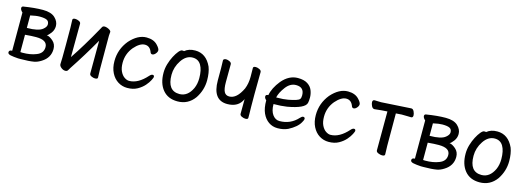

<svg xmlns="http://www.w3.org/2000/svg" viewBox="-6 -1155 5012 1842"><g transform="rotate(15 2500.0 -234.0)"><path d="M153 21Q107 18 78 12Q49 6 49 -12Q49 -35 80 -35V-415Q73 -420 65 -431.5Q57 -443 57 -453Q57 -469 72 -472Q183 -490 265 -490Q346 -490 385 -453.5Q424 -417 424 -371Q424 -333 400.5 -301.5Q377 -270 362 -265Q390 -262 424.5 -232Q459 -202 459 -153Q459 -66 380 -17Q344 6 311 12Q260 21 180 21ZM179 -42Q259 -42 315 -65Q380 -89 380 -151Q380 -221 268 -221Q223 -221 159 -215V-43ZM159 -283Q274 -283 315 -318Q345 -342 345 -367Q345 -397 323 -408.5Q301 -420 251 -420Q215 -420 159 -407Z M621 19Q600 19 580 3Q560 -13 560 -31Q563 -61 563 -225Q563 -374 562.5 -395Q562 -416 561 -438.5Q560 -461 560 -471Q560 -487 586 -487Q603 -487 622.5 -478Q642 -469 642 -453Q640 -335 640 -122Q731 -256 844 -459Q846 -460 852.5 -474.5Q859 -489 878 -489Q889 -489 903.5 -484Q918 -479 930 -470.5Q942 -462 942 -452Q942 -441 940.5 -434.5Q939 -428 939 -415Q939 -100 939.5 -79.5Q940 -59 941 -35Q942 -11 942 1Q942 16 915 16Q899 16 879.5 7Q860 -2 860 -18Q861 -81 861 -344Q764 -174 664 -23Q655 -10 647.5 4.5Q640 19 621 19Z M1237 24Q1187 24 1145 -2Q1103 -28 1078 -77.5Q1053 -127 1053 -194Q1053 -311 1128 -403Q1207 -492 1294 -492Q1366 -492 1404 -450Q1433 -419 1433 -401Q1433 -384 1417.5 -366.5Q1402 -349 1386 -349Q1373 -349 1367 -363Q1347 -421 1296 -421Q1246 -421 1190 -357Q1133 -288 1133 -199Q1133 -147 1149.5 -113Q1166 -79 1190.5 -62.5Q1215 -46 1237 -46Q1326 -46 1412 -143Q1428 -161 1442 -161Q1458 -161 1458 -143Q1458 -137 1445 -110.5Q1432 -84 1405.5 -53.5Q1379 -23 1337.5 0.5Q1296 24 1237 24Z M1736 24Q1641 24 1589 -39Q1537 -102 1537 -207Q1537 -252 1550 -295.5Q1563 -339 1582 -375.5Q1601 -412 1621 -436Q1641 -460 1655 -460Q1672 -460 1673 -458Q1713 -492 1777 -492Q1886 -492 1939 -376Q1960 -322 1960 -245Q1960 -148 1905 -64Q1842 24 1736 24ZM1736 -49Q1818 -49 1862 -143Q1882 -188 1882 -245Q1882 -327 1854.5 -373.5Q1827 -420 1771 -420Q1706 -420 1661 -352.5Q1616 -285 1616 -208Q1616 -49 1736 -49Z M2409 16Q2393 16 2373 7Q2353 -2 2353 -18L2354 -164Q2315 -75 2204 -75Q2059 -75 2059 -271V-391Q2057 -435 2057 -470Q2057 -478 2065.5 -482.5Q2074 -487 2084 -487Q2101 -487 2120 -477.5Q2139 -468 2139 -452Q2138 -394 2138 -275Q2138 -208 2153.5 -179Q2169 -150 2204 -150Q2278 -150 2332 -264Q2354 -318 2354 -385L2353 -473Q2353 -489 2379 -489Q2395 -489 2415 -479.5Q2435 -470 2435 -454Q2433 -336 2433 -236Q2433 -83 2435 -35V1Q2435 16 2409 16Z M2730 24Q2680 24 2641 -3Q2602 -30 2579.5 -79.5Q2557 -129 2557 -207Q2538 -223 2538 -241Q2538 -260 2564 -260Q2577 -333 2639 -410Q2708 -492 2797 -492Q2857 -492 2892.5 -469.5Q2928 -447 2942 -411.5Q2956 -376 2956 -340Q2956 -305 2951 -286Q2937 -229 2766 -199Q2709 -190 2634 -190Q2634 -122 2662 -84.5Q2690 -47 2730 -47Q2840 -47 2913 -128Q2929 -146 2941 -146Q2959 -146 2959 -128Q2959 -118 2945 -94Q2917 -41 2833 3Q2789 24 2730 24ZM2642 -258H2650Q2715 -258 2759.5 -266.5Q2804 -275 2832.5 -284Q2861 -293 2869.5 -304.5Q2878 -316 2878 -341Q2878 -422 2797 -422Q2739 -422 2696 -365Q2653 -308 2642 -258Z M3237 24Q3187 24 3145 -2Q3103 -28 3078 -77.5Q3053 -127 3053 -194Q3053 -311 3128 -403Q3207 -492 3294 -492Q3366 -492 3404 -450Q3433 -419 3433 -401Q3433 -384 3417.5 -366.5Q3402 -349 3386 -349Q3373 -349 3367 -363Q3347 -421 3296 -421Q3246 -421 3190 -357Q3133 -288 3133 -199Q3133 -147 3149.5 -113Q3166 -79 3190.5 -62.5Q3215 -46 3237 -46Q3326 -46 3412 -143Q3428 -161 3442 -161Q3458 -161 3458 -143Q3458 -137 3445 -110.5Q3432 -84 3405.5 -53.5Q3379 -23 3337.5 0.5Q3296 24 3237 24Z M3766 16Q3749 16 3728 7Q3707 -2 3707 -18Q3708 -88 3708 -404Q3639 -400 3615.5 -396.5Q3592 -393 3582 -393Q3563 -393 3552.5 -415Q3542 -437 3542 -453Q3542 -476 3563 -476Q3570 -476 3589 -475Q3608 -474 3627 -474L3922 -492Q3940 -492 3950 -470Q3960 -448 3960 -432Q3960 -409 3941 -409Q3932 -409 3909.5 -410Q3887 -411 3848 -411L3791 -407Q3791 -109 3791.5 -86.5Q3792 -64 3793 -39Q3794 -14 3794 0Q3794 16 3766 16Z M4153 21Q4107 18 4078 12Q4049 6 4049 -12Q4049 -35 4080 -35V-415Q4073 -420 4065 -431.5Q4057 -443 4057 -453Q4057 -469 4072 -472Q4183 -490 4265 -490Q4346 -490 4385 -453.5Q4424 -417 4424 -371Q4424 -333 4400.5 -301.5Q4377 -270 4362 -265Q4390 -262 4424.5 -232Q4459 -202 4459 -153Q4459 -66 4380 -17Q4344 6 4311 12Q4260 21 4180 21ZM4179 -42Q4259 -42 4315 -65Q4380 -89 4380 -151Q4380 -221 4268 -221Q4223 -221 4159 -215V-43ZM4159 -283Q4274 -283 4315 -318Q4345 -342 4345 -367Q4345 -397 4323 -408.5Q4301 -420 4251 -420Q4215 -420 4159 -407Z M4736 24Q4641 24 4589 -39Q4537 -102 4537 -207Q4537 -252 4550 -295.5Q4563 -339 4582 -375.5Q4601 -412 4621 -436Q4641 -460 4655 -460Q4672 -460 4673 -458Q4713 -492 4777 -492Q4886 -492 4939 -376Q4960 -322 4960 -245Q4960 -148 4905 -64Q4842 24 4736 24ZM4736 -49Q4818 -49 4862 -143Q4882 -188 4882 -245Q4882 -327 4854.5 -373.5Q4827 -420 4771 -420Q4706 -420 4661 -352.5Q4616 -285 4616 -208Q4616 -49 4736 -49Z"/></g></svg>

Font: LXGW WenKai Mono Medium
Style: Regular
Weight: 500
Monospace: yes
Designer: LXGW / Fontworks Inc.
Foundry: LXGW / Fontworks Inc.
Version: Version 1.520; June 14, 2025